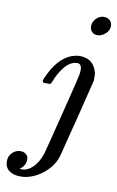

<svg xmlns="http://www.w3.org/2000/svg" viewBox="-127 -707 586 962"><g transform="rotate(10 166.0 -226.0)"><path d="M266 -600Q266 -620 282.5 -638Q299 -656 322 -656Q341 -656 352.5 -645Q364 -634 364 -616Q364 -593 344.5 -576.5Q325 -560 305 -560Q287 -560 276.5 -571Q266 -582 266 -600ZM81 -278Q75 -284 75 -287Q75 -294 91 -326Q141 -426 218 -440Q228 -442 236 -442Q298 -442 320 -389Q327 -372 327 -358V-332L278 -134Q267 -92 253 -36.5Q239 19 232.5 45Q226 71 225 73Q209 121 167 156.5Q125 192 75 202Q67 204 46 204Q11 204 -10.5 187.5Q-32 171 -32 140Q-32 114 -14 96.5Q4 79 27 79Q44 79 55.5 88.5Q67 98 67 114Q67 147 38 166Q44 168 49 168Q76 168 99 147Q130 120 146 71Q150 59 199.5 -138.5Q249 -336 250 -346Q253 -359 253 -373Q253 -405 230 -405Q192 -405 159 -359Q139 -333 124 -294Q118 -280 116 -279Q114 -278 105 -278H98Z"/></g></svg>

Font: KaTeX_Main
Style: Italic
Weight: 400
Version: Version 1.1; ttfautohint (v1.3)